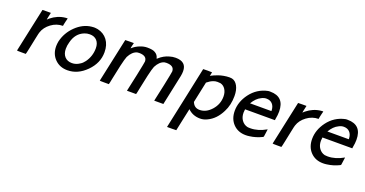

<svg xmlns="http://www.w3.org/2000/svg" viewBox="-35 -1050 3481 1833"><g transform="rotate(20 1705.5 -133.5)"><path d="M401 -454Q403 -454 408.5 -454.5Q414 -455 416 -455H424L421 -442Q420 -439 416 -422.5Q412 -406 409 -391.5Q406 -377 406 -373Q342 -373 288 -333Q234 -293 216 -237Q213 -231 201 -173Q189 -115 177.5 -59.5Q166 -4 164 -2V0H119Q74 0 74 -2L122 -226L170 -449Q170 -450 213 -450H255L247 -414Q246 -409 244.5 -402.5Q243 -396 242.5 -392.5Q242 -389 241 -384.5Q240 -380 240 -379Q240 -378 240 -377Q242 -379 245 -381Q247 -384 258 -393Q324 -446 401 -454Z M589 11Q511 11 461 -39.5Q411 -90 411 -169Q411 -190 416 -218Q438 -312 508.5 -380.5Q579 -449 664 -459Q682 -461 690 -461Q705 -461 729 -457Q792 -443 828.5 -394.5Q865 -346 865 -271Q865 -161 779.5 -75Q694 11 589 11ZM774 -279Q774 -328 748 -356.5Q722 -385 675 -385Q647 -385 622 -375Q540 -343 516 -245Q506 -211 506 -178Q506 -127 533 -97.5Q560 -68 607 -68Q649 -68 686 -94Q707 -106 727 -133Q774 -198 774 -279Z M1258 -321Q1258 -379 1178 -379Q1168 -379 1158 -377Q1111 -364 1079 -302Q1068 -276 1051 -202Q1034 -128 1022 -66Q1010 -4 1008 -2V0H961Q915 0 915 -2L963 -226L1011 -449Q1011 -450 1055 -450H1098L1091 -421Q1090 -417 1089 -412Q1088 -407 1087.5 -404Q1087 -401 1086.5 -397.5Q1086 -394 1086 -393.5Q1086 -393 1086 -392Q1089 -395 1093 -398Q1118 -421 1157.5 -437.5Q1197 -454 1234 -454Q1291 -454 1314 -439Q1343 -423 1351 -391Q1351 -390 1352 -387Q1352 -385 1353 -384Q1353 -383 1359 -388Q1405 -431 1462 -446Q1490 -455 1522 -455Q1632 -455 1632 -358Q1632 -334 1627 -309Q1626 -304 1594.5 -155.5Q1563 -7 1562 -2V0H1469V-2Q1477 -34 1506 -172.5Q1535 -311 1535 -321Q1535 -379 1455 -379Q1445 -379 1435 -377Q1388 -364 1356 -302Q1345 -276 1328 -202Q1311 -128 1299 -66Q1287 -4 1285 -2V0H1192V-2Q1200 -34 1229 -172.5Q1258 -311 1258 -321Z M1895 -443Q1887 -405 1887 -404L1896 -409Q1905 -414 1922 -421.5Q1939 -429 1960.5 -436.5Q1982 -444 2011.5 -449.5Q2041 -455 2070 -455Q2083 -455 2093 -453Q2130 -445 2152 -404.5Q2174 -364 2174 -303Q2174 -211 2137 -140Q2090 -45 2010 -7Q1975 11 1938 11Q1862 11 1812 -39V-36Q1811 -35 1787 80L1763 193Q1763 194 1716 194H1670V191L1738 -127L1805 -443Q1805 -444 1850 -444Q1895 -444 1895 -443ZM2006 -373Q1992 -375 1975 -375Q1950 -375 1931 -366Q1906 -357 1874 -331L1829 -118L1832 -112Q1853 -65 1905 -65Q1971 -65 2024 -124.5Q2077 -184 2077 -262Q2077 -304 2058 -334.5Q2039 -365 2006 -373Z M2481 -460Q2625 -460 2625 -309Q2625 -274 2617 -234L2615 -219H2312Q2309 -186 2309 -185Q2309 -139 2331.5 -108Q2354 -77 2390 -68Q2399 -66 2421 -66Q2498 -66 2580 -113V-109Q2579 -107 2575 -72.5Q2571 -38 2570 -37Q2570 -34 2562 -29Q2503 0 2440 8Q2422 11 2401 11Q2322 11 2273 -40Q2224 -91 2224 -173Q2224 -264 2285 -347Q2352 -437 2460 -459Q2464 -460 2471 -460ZM2554 -299Q2552 -338 2530 -361.5Q2508 -385 2469 -385Q2444 -385 2419 -371Q2372 -349 2337 -289H2554Z M2998 -454Q3000 -454 3005.5 -454.5Q3011 -455 3013 -455H3021L3018 -442Q3017 -439 3013 -422.5Q3009 -406 3006 -391.5Q3003 -377 3003 -373Q2939 -373 2885 -333Q2831 -293 2813 -237Q2810 -231 2798 -173Q2786 -115 2774.5 -59.5Q2763 -4 2761 -2V0H2716Q2671 0 2671 -2L2719 -226L2767 -449Q2767 -450 2810 -450H2852L2844 -414Q2843 -409 2841.5 -402.5Q2840 -396 2839.5 -392.5Q2839 -389 2838 -384.5Q2837 -380 2837 -379Q2837 -378 2837 -377Q2839 -379 2842 -381Q2844 -384 2855 -393Q2921 -446 2998 -454Z M3267 -460Q3411 -460 3411 -309Q3411 -274 3403 -234L3401 -219H3098Q3095 -186 3095 -185Q3095 -139 3117.5 -108Q3140 -77 3176 -68Q3185 -66 3207 -66Q3284 -66 3366 -113V-109Q3365 -107 3361 -72.5Q3357 -38 3356 -37Q3356 -34 3348 -29Q3289 0 3226 8Q3208 11 3187 11Q3108 11 3059 -40Q3010 -91 3010 -173Q3010 -264 3071 -347Q3138 -437 3246 -459Q3250 -460 3257 -460ZM3340 -299Q3338 -338 3316 -361.5Q3294 -385 3255 -385Q3230 -385 3205 -371Q3158 -349 3123 -289H3340Z"/></g></svg>

Font: MathJax_SansSerif
Style: Italic
Weight: 400
Version: Version 1.1